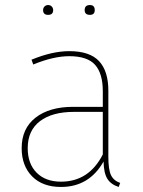

<svg xmlns="http://www.w3.org/2000/svg" viewBox="-20 -732 568 762"><path d="M151 -692Q151 -700 156.5 -706Q162 -712 171 -712Q180 -712 185.5 -706Q191 -700 191 -692Q191 -673 171 -673Q151 -673 151 -692ZM337 -673Q316 -673 316 -692Q316 -712 337 -712Q356 -712 356 -692Q356 -673 337 -673ZM410 -110Q410 -59 420.5 -37Q431 -15 457 -6L451 10Q420 0 406 -22.5Q392 -45 391 -91Q334 10 222 10Q149 10 107.5 -32Q66 -74 66 -144Q66 -222 121 -265Q176 -308 270 -308H388V-370Q388 -440 357.5 -474.5Q327 -509 255 -509Q192 -509 112 -476L105 -495Q187 -529 255 -529Q336 -529 373 -489.5Q410 -450 410 -372ZM222 -11Q333 -11 388 -119V-288H274Q187 -288 138.5 -251Q90 -214 90 -144Q90 -82 125.5 -46.5Q161 -11 222 -11Z"/></svg>

Font: FiraGO Thin
Style: Regular
Weight: 100
Designer: bBox Type
Foundry: bBox Type GmbH
Version: Version 1.001;PS 001.001;hotconv 1.0.88;makeotf.lib2.5.64775